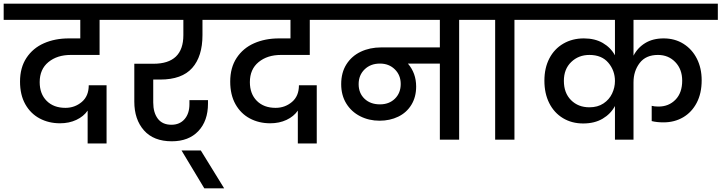

<svg xmlns="http://www.w3.org/2000/svg" viewBox="-44 -760 3927 1045"><path d="M341 -461Q267 -461 219.5 -422Q172 -383 172 -313Q172 -249 210 -211Q248 -173 312 -173Q363 -173 401 -205Q439 -237 439 -296H536V21H433V-158Q411 -126 371.5 -107.5Q332 -89 283 -89Q221 -89 171.5 -115.5Q122 -142 93.5 -193Q65 -244 65 -316Q65 -392 100 -445Q135 -498 195 -524.5Q255 -551 331 -551H393V-652H-24V-740H634L633 -652H498V-461Z M790 -327V-202Q790 -147 815 -114Q840 -81 889 -81Q934 -81 960.5 -111.5Q987 -142 987 -193V-215H1088V-196Q1088 -102 1035.5 -46.5Q983 9 891 9Q792 9 739.5 -50.5Q687 -110 687 -207V-413H791Q954 -413 954 -569V-652H586V-740H1168V-652H1058V-569Q1058 -453 1002 -390Q946 -327 828 -327Z M1068 265 944 59H1049L1176 265Z M1485 -461Q1411 -461 1363.5 -422Q1316 -383 1316 -313Q1316 -249 1354 -211Q1392 -173 1456 -173Q1507 -173 1545 -205Q1583 -237 1583 -296H1680V21H1577V-158Q1555 -126 1515.5 -107.5Q1476 -89 1427 -89Q1365 -89 1315.5 -115.5Q1266 -142 1237.5 -193Q1209 -244 1209 -316Q1209 -392 1244 -445Q1279 -498 1339 -524.5Q1399 -551 1475 -551H1537V-652H1120V-740H1778L1777 -652H1642V-461Z M2577 -652H2455V0H2350V-414H2176Q2221 -362 2221 -289Q2221 -232 2195 -189.5Q2169 -147 2123.5 -125Q2078 -103 2022 -103Q1964 -103 1916 -127.5Q1868 -152 1840.5 -197Q1813 -242 1813 -302Q1813 -365 1841.5 -410Q1870 -455 1919.5 -478.5Q1969 -502 2031 -502H2350V-652H1730V-740H2577ZM2024 -192Q2074 -192 2105.5 -223Q2137 -254 2137 -303Q2137 -351 2105 -382.5Q2073 -414 2024 -414Q1973 -414 1940.5 -382.5Q1908 -351 1908 -302Q1908 -253 1940 -222.5Q1972 -192 2024 -192Z M2651 0V-652H2529V-740H2878V-652H2756V0Z M3404 -652V-457Q3426 -500 3467.5 -525.5Q3509 -551 3568 -551Q3629 -551 3676 -521.5Q3723 -492 3749 -440.5Q3775 -389 3775 -323Q3775 -252 3748 -200.5Q3721 -149 3674 -121.5Q3627 -94 3567 -94Q3531 -94 3503 -101V-184Q3518 -180 3540 -180Q3596 -180 3632.5 -217.5Q3669 -255 3669 -321Q3669 -383 3631.5 -422Q3594 -461 3537 -461Q3471 -461 3437.5 -417Q3404 -373 3404 -312V0H3303V-183Q3280 -140 3236 -114Q3192 -88 3130 -88Q3068 -88 3020 -117Q2972 -146 2945.5 -198.5Q2919 -251 2919 -321Q2919 -390 2946 -442Q2973 -494 3022 -522.5Q3071 -551 3134 -551Q3194 -551 3237 -526Q3280 -501 3303 -459V-652H2830V-740H3863V-652ZM3164 -176Q3209 -176 3240.5 -197Q3272 -218 3287.5 -251Q3303 -284 3303 -319Q3303 -376 3267 -418.5Q3231 -461 3164 -461Q3105 -461 3065 -422.5Q3025 -384 3025 -320Q3025 -254 3064 -215Q3103 -176 3164 -176Z"/></svg>

Font: Fz Poppins Med
Style: Regular
Weight: 500
Designer: Ninad Kale (Devanagari), Jonny Pinhorn (Latin)
Foundry: Indian Type Foundry
Version: Vit hóa bi Vntype.Com & FontZin.Com